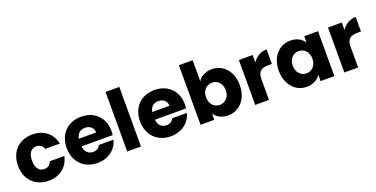

<svg xmlns="http://www.w3.org/2000/svg" viewBox="-23 -1486 4391 2241"><g transform="rotate(-20 2173.0 -366.0)"><path d="M64 -127C111 -40 199 8 308 8C447 8 547 -71 576 -202H394C379 -159 349 -138 305 -138C242 -138 202 -188 202 -279C202 -370 242 -420 305 -420C349 -420 379 -399 394 -356H576C547 -489 448 -566 308 -566C143 -566 28 -454 28 -279C28 -221 40 -170 64 -127Z M633 -279C633 -104 750 8 915 8C1052 8 1152 -74 1180 -185H998C981 -149 952 -131 909 -131C852 -131 808 -169 803 -238H1190C1192 -255 1193 -272 1193 -288C1193 -457 1077 -566 915 -566C748 -566 633 -454 633 -279ZM804 -333C813 -394 856 -429 913 -429C973 -429 1018 -392 1018 -333Z M1283 -740V0H1454V-740Z M1544 -279C1544 -104 1661 8 1826 8C1963 8 2063 -74 2091 -185H1909C1892 -149 1863 -131 1820 -131C1763 -131 1719 -169 1714 -238H2101C2103 -255 2104 -272 2104 -288C2104 -457 1988 -566 1826 -566C1659 -566 1544 -454 1544 -279ZM1715 -333C1724 -394 1767 -429 1824 -429C1884 -429 1929 -392 1929 -333Z M2365 0V-78C2398 -26 2458 8 2537 8C2583 8 2625 -4 2662 -28C2737 -75 2783 -165 2783 -280C2783 -454 2675 -566 2537 -566C2460 -566 2397 -531 2365 -479V-740H2194V0ZM2364 -279C2364 -364 2418 -417 2486 -417C2555 -417 2609 -365 2609 -280C2609 -237 2597 -204 2573 -179C2549 -154 2520 -141 2486 -141C2418 -141 2364 -194 2364 -279Z M3044 0V-259C3044 -351 3087 -383 3172 -383H3219V-564C3146 -564 3084 -526 3044 -465V-558H2873V0Z M3267 -280C3267 -223 3278 -172 3300 -129C3343 -41 3421 8 3512 8C3591 8 3652 -27 3685 -79V0H3856V-558H3685V-479C3653 -531 3592 -566 3513 -566C3375 -566 3267 -454 3267 -280ZM3441 -280C3441 -365 3495 -417 3563 -417C3631 -417 3685 -364 3685 -279C3685 -194 3631 -141 3563 -141C3529 -141 3500 -154 3477 -179C3453 -204 3441 -237 3441 -280Z M4151 0V-259C4151 -351 4194 -383 4279 -383H4326V-564C4253 -564 4191 -526 4151 -465V-558H3980V0Z"/></g></svg>

Font: Poppins
Style: Bold
Weight: 700
Designer: Ninad Kale (Devanagari), Jonny Pinhorn (Latin)
Foundry: Indian Type Foundry
Version: 4.004